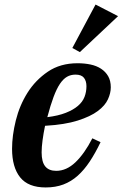

<svg xmlns="http://www.w3.org/2000/svg" viewBox="-20 -812 539 844"><path d="M181 12Q104 12 68.5 -32.5Q33 -77 33 -158Q33 -216 49.5 -282.5Q66 -349 101 -404.5Q136 -460 190.5 -497Q245 -534 321 -534Q351 -534 377.5 -528.5Q404 -523 424 -510Q444 -497 455.5 -477Q467 -457 467 -428Q467 -403 454.5 -375.5Q442 -348 410 -324Q378 -300 321.5 -282Q265 -264 178 -259Q171 -225 167 -195Q163 -165 163 -142Q163 -100 179 -80.5Q195 -61 227 -61Q272 -61 311.5 -98.5Q351 -136 386 -204L422 -187Q399 -139 374.5 -102Q350 -65 321.5 -39.5Q293 -14 258.5 -1Q224 12 181 12ZM188 -297Q236 -303 269 -316Q302 -329 322.5 -346.5Q343 -364 351.5 -386Q360 -408 360 -433Q360 -456 349 -470Q338 -484 312 -484Q291 -484 274.5 -474.5Q258 -465 243.5 -443.5Q229 -422 215.5 -386Q202 -350 188 -297ZM298 -601 400 -792 499 -741 331 -583Z"/></svg>

Font: IBM Plex Serif SemiBold
Style: Italic
Weight: 600
Italic angle: -14°
Designer: Mike Abbink, Paul van der Laan, Pieter van Rosmalen
Foundry: Bold Monday
Version: Version 2.5